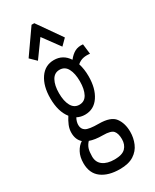

<svg xmlns="http://www.w3.org/2000/svg" viewBox="-218 -742 786 972"><g transform="rotate(-30 175.0 -256.5)"><path d="M161 -155Q136 -155 115 -166Q104 -146 104 -127Q104 -103 122.5 -92Q141 -81 197 -81Q267 -81 291 -48.5Q315 -16 315 34Q315 69 301.5 101Q288 133 257.5 152.5Q227 172 176 172Q109 172 69.5 142.5Q30 113 30 54Q30 17 44 -9Q58 -35 79 -48Q54 -70 54 -110Q54 -132 62.5 -152.5Q71 -173 84 -193Q49 -237 49 -315Q49 -386 79 -430Q109 -474 161 -474Q214 -474 244 -428Q262 -451 282 -461.5Q302 -472 329 -469L336 -410Q315 -413 296.5 -409Q278 -405 262 -391Q273 -357 273 -315Q273 -244 243 -199.5Q213 -155 161 -155ZM161 -213Q192 -213 207 -241Q222 -269 222 -315Q222 -361 207 -389Q192 -417 161 -417Q131 -417 115.5 -389Q100 -361 100 -315Q100 -269 115.5 -241Q131 -213 161 -213ZM85 46Q85 80 109.5 98Q134 116 177 116Q222 116 241 96.5Q260 77 260 45Q260 12 246.5 -4Q233 -20 186 -20Q140 -20 110 -31Q96 -16 90.5 1Q85 18 85 46ZM90 -511 55 -545 153 -685H169L267 -545L233 -511L161 -609Z"/></g></svg>

Font: Inconsolata ExtraCondensed
Style: Regular
Weight: 400
Width: 2
Monospace: yes
Designer: Raph Levien, Cyreal, Brenton Simpson
Foundry: Raph Levien, Cyreal, Google
Version: Version 3.000; ttfautohint (v1.8.2.53-6de2)